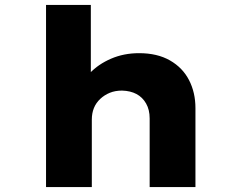

<svg xmlns="http://www.w3.org/2000/svg" viewBox="-20 -760 971 780"><path d="M167 0V-740H349V-396L299 -378Q309 -425 344 -462Q379 -499 431 -521.5Q483 -544 545 -544Q619 -544 670.5 -514.5Q722 -485 748 -434.5Q774 -384 774 -321V0H588V-279Q588 -314 573.5 -339.5Q559 -365 534.5 -378Q510 -391 476 -392Q448 -392 426 -383Q404 -374 387 -358Q370 -342 361.5 -321Q353 -300 353 -274V0H260Q216 0 193 0Q170 0 167 0Z"/></svg>

Font: Lexend Peta ExtraBold
Style: Regular
Weight: 800
Version: Version 1.007